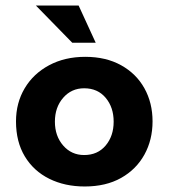

<svg xmlns="http://www.w3.org/2000/svg" viewBox="-20 -664 611 696"><path d="M38 -224Q38 -291 69.5 -344Q101 -397 158 -427.5Q215 -458 289 -458Q364 -458 419 -427.5Q474 -397 503.5 -344Q533 -291 533 -224Q533 -157 503.5 -103.5Q474 -50 419 -19Q364 12 287 12Q215 12 158.5 -16Q102 -44 70 -97Q38 -150 38 -224ZM179 -223Q179 -171 209 -136.5Q239 -102 285 -102Q334 -102 363 -136.5Q392 -171 392 -223Q392 -275 363 -309.5Q334 -344 285 -344Q239 -344 209 -309.5Q179 -275 179 -223ZM110 -644H265L327 -509H242Z"/></svg>

Font: Synthetic
Style: Bold
Weight: 700
Designer: Santiago Orozco
Foundry: Typemade
Version: Version 2.000; ttfautohint (v1.8.4.7-5d5b)